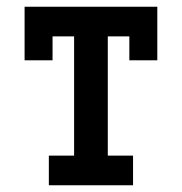

<svg xmlns="http://www.w3.org/2000/svg" viewBox="-20 -550 540 570"><path d="M125 0V-88H200V-442H136V-371H53V-530H447V-371H364V-442H300V-88H375V0Z"/></svg>

Font: Iosevka Slab Semibold
Style: Regular
Weight: 600
Monospace: yes
Designer: Belleve Invis
Foundry: Belleve Invis
Version: Version 11.1.1; ttfautohint (v1.8.3)